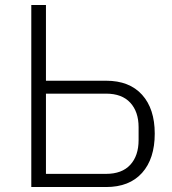

<svg xmlns="http://www.w3.org/2000/svg" viewBox="-20 -753 693 773"><path d="M106 -733H165V-428H407Q501 -428 552 -371.5Q603 -315 603 -215Q603 -114 552 -57Q501 0 407 0H106ZM407 -53Q471 -53 504.5 -89.5Q538 -126 538 -189V-241Q538 -303 504.5 -339.5Q471 -376 407 -376H165V-53Z"/></svg>

Font: IBM Plex Sans JP Light
Style: Regular
Weight: 300
Designer: Mike Abbink; Paul van der Laan; Pieter van Rosmalen; Wujin Sim; Yejin Wi; Jinhee Kim; Boomi Park; Yona Kim; Kichan Ma
Foundry: Sandoll Inc.
Version: Version 1.002